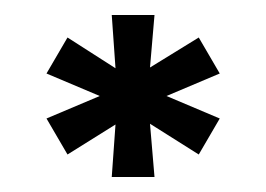

<svg xmlns="http://www.w3.org/2000/svg" viewBox="-20 -824 355 256"><path d="M42 -666 113 -696 42 -726 70 -774 134 -733 129 -804H186L180 -734L245 -774L273 -726L202 -696L273 -666L245 -618L180 -659L186 -588H129L134 -658L70 -618Z"/></svg>

Font: Big Shoulders Text ExtraBold
Style: Regular
Weight: 800
Designer: Patric King
Foundry: XO Type Co
Version: Version 1.000; ttfautohint (v1.8.2)